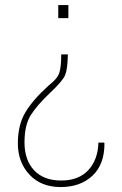

<svg xmlns="http://www.w3.org/2000/svg" viewBox="-20 -549 485 761"><path d="M210.9 -528.8H251V-477.1H210.9ZM370.1 16.1H392.6L394 19Q394.5 102.1 346.7 147.2Q298.8 192.4 220.7 192.4Q142.6 192.4 96.7 143.1Q50.8 93.8 50.8 19.5Q50.8 -54.7 81.1 -104.7Q111.3 -154.8 174.3 -211.4Q207.5 -236.8 215.1 -260.5Q222.7 -284.2 222.7 -333.5H249Q248 -275.9 238.5 -252.2Q229 -228.5 178.7 -181.2Q128.4 -133.8 102.8 -94Q77.1 -54.2 77.1 15.6Q77.1 85.4 115.2 126Q153.3 166.5 222.7 166.5Q292 166.5 330.1 125.2Q368.2 84 370.1 16.1Z"/></svg>

Font: Roboto-Thin
Style: Regular
Weight: 250
Designer: Google
Version: Version 1.100141; 2013; ttfautohint (v0.94.14-c901) -l 8 -r 